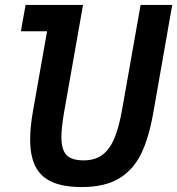

<svg xmlns="http://www.w3.org/2000/svg" viewBox="-20 -746 717 777"><path d="M102 -181.5Q102 -233 114 -299.5L170.5 -619.5H64.5L83.5 -726H316L240 -295.5Q228.5 -230.5 228.5 -192Q228.5 -140 249.2 -118.5Q270 -97 318.5 -97Q363.5 -97 393.2 -118.5Q423 -140 442.2 -185Q461.5 -230 474.5 -304.5L549 -726H677L600.5 -290.5Q582.5 -188 550.8 -123Q519 -58 461.2 -23.5Q403.5 11 310.5 11Q237 11 191 -9.5Q145 -30 123.5 -72.2Q102 -114.5 102 -181.5Z"/></svg>

Font: JuliaMono
Style: Bold Italic
Weight: 700
Italic angle: -9°
Monospace: yes
Designer: cormullion
Foundry: corm
Version: Version 0.057; ttfautohint (v1.8.4)